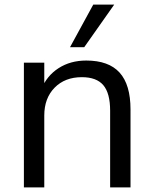

<svg xmlns="http://www.w3.org/2000/svg" viewBox="-20 -810 668 830"><path d="M83.3 -539.1H171.4V-424H158.4Q182 -482.3 233.2 -515.3Q284.4 -548.3 352.9 -548.3Q449.8 -548.3 497 -496.2Q544.2 -444 544.2 -336.7V0H456.1V-331.7Q456.1 -407 426.7 -441.7Q397.3 -476.4 333.7 -476.4Q260.6 -476.4 216 -430.9Q171.4 -385.4 171.4 -310.7V0H83.3ZM383.2 -790.2H473.8L344.1 -606H282.7Z"/></svg>

Font: Min Sans VF VF
Style: Regular
Weight: 400
Designer: Jinseong-Kim, NotoSansCJK, Nunito
Foundry: Jinseong-Kim
Version: Version 1.420;Glyphs 3.1.2 (3151)